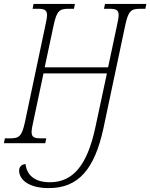

<svg xmlns="http://www.w3.org/2000/svg" viewBox="-40 -734 770 984"><path d="M210 230C361 230 444 135 490 -76L602 -605C618 -679 632 -689 679 -689H705L710 -714H498L493 -689H519C553 -689 568 -684 568 -657C568 -645 565 -628 560 -606L514 -389H189L235 -605C251 -679 265 -689 312 -689H339L344 -714H132L127 -689H152C186 -689 201 -684 201 -657C201 -645 198 -628 193 -606L88 -109C72 -35 58 -25 11 -25H-15L-20 0H192L197 -25H171C137 -25 122 -30 122 -57C122 -69 125 -86 130 -108L183 -358H508L448 -78C406 116 332 200 216 200C135 200 97 161 91 107C71 108 58 121 58 140C58 186 106 230 210 230Z"/></svg>

Font: Noto Serif Condensed ExtraLight
Style: Italic
Weight: 200
Width: 3
Italic angle: -12°
Designer: Monotype Design Team
Foundry: Monotype Imaging Inc.
Version: Version 2.013